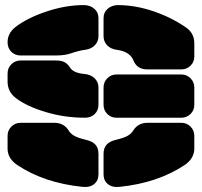

<svg xmlns="http://www.w3.org/2000/svg" viewBox="-20 -728 794 755"><path d="M367.2 -657.2V-585.9Q367.2 -564.5 352.8 -549.8Q338.4 -535.2 314.9 -532.2Q291.5 -529.3 261.2 -519Q235.8 -509.8 199.2 -509.8H61Q39.1 -509.8 24.4 -524.4Q9.8 -539.1 9.8 -562Q9.8 -596.7 40 -621.1Q86.4 -657.2 162.4 -682.6Q238.3 -708 309.1 -708Q334 -708 350.6 -693.8Q367.2 -679.7 367.2 -657.2ZM439 -532.2Q415.5 -535.2 401.4 -549.8Q387.2 -564.5 387.2 -585.9V-657.2Q387.2 -679.7 403.8 -693.8Q420.4 -708 444.8 -708Q514.2 -707.5 585.2 -683.1Q656.2 -658.7 713.9 -618.2Q744.1 -596.2 744.1 -557.1V-505.9Q744.1 -484.4 729.2 -469.7Q714.4 -455.1 692.9 -455.1H559.1Q518.6 -455.1 504.9 -490.2Q490.7 -525.4 439 -532.2ZM367.2 -383.8V-315.9Q367.2 -293.9 352.5 -279.5Q337.9 -265.1 314 -265.1Q233.9 -265.1 159.7 -287.4Q85.4 -309.6 43 -341.8Q9.8 -366.7 9.8 -407.2V-439Q9.8 -460.4 24.7 -475.3Q39.6 -490.2 61 -490.2H199.2Q222.7 -490.2 234.9 -482.9Q247.1 -475.6 254.9 -462.9Q268.1 -440.9 313 -437Q337.4 -434.6 352.3 -419.9Q367.2 -405.3 367.2 -383.8ZM438 -435.1H692.9Q714.4 -435.1 729.2 -420.2Q744.1 -405.3 744.1 -383.8V-315.9Q744.1 -294.4 729.2 -279.8Q714.4 -265.1 692.9 -265.1H438Q416.5 -265.1 401.9 -279.8Q387.2 -294.4 387.2 -315.9V-383.8Q387.2 -405.3 401.9 -420.2Q416.5 -435.1 438 -435.1ZM304.2 6.8Q153.3 -8.8 47.9 -79.1Q9.8 -105 9.8 -144V-193.8Q9.8 -215.3 24.7 -230.2Q39.6 -245.1 61 -245.1H193.8Q231 -245.1 250 -214.8Q257.3 -202.6 271.5 -194.3Q285.6 -186 317.9 -178.2Q343.3 -172.4 355.2 -159.2Q367.2 -146 367.2 -123V-42Q367.2 -18.1 350.3 -4.2Q333.5 9.8 304.2 6.8ZM450.2 6.8Q420.9 9.8 404.1 -4.2Q387.2 -18.1 387.2 -42V-123Q387.2 -146 399.2 -159.2Q411.1 -172.4 436 -178.2Q468.3 -186 482.4 -194.3Q496.6 -202.6 503.9 -214.8Q522.9 -245.1 560.1 -245.1H692.9Q714.4 -245.1 729.2 -230.2Q744.1 -215.3 744.1 -193.8V-144Q744.1 -105 706.1 -79.1Q600.6 -8.8 450.2 6.8Z"/></svg>

Font: Nastup Soft
Style: Regular
Weight: 400
Designer: Maksym Kobuzan
Foundry: Zakznak
Version: Version 1.020;hotconv 1.0.109;makeotfexe 2.5.65596